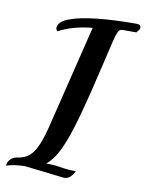

<svg xmlns="http://www.w3.org/2000/svg" viewBox="-91 -728 603 789"><g transform="rotate(10 210.0 -333.5)"><path d="M274 -31Q274 -31 269.5 -22.5Q265 -14 255.5 -5Q246 4 230 4L66 -15Q47 -15 27.5 -12.5Q8 -10 -13 -4Q-13 -4 -11 -13Q-9 -22 1 -32.5Q11 -43 35 -46Q58 -50 76 -64.5Q94 -79 109 -113Q124 -147 138 -207L240 -623Q240 -623 220.5 -621Q201 -619 169 -611Q137 -603 99 -584Q93 -592 93 -598Q95 -624 137.5 -640Q180 -656 251.5 -663.5Q323 -671 412 -671Q426 -671 429.5 -667Q433 -663 433 -658Q433 -651 428.5 -646.5Q424 -642 420 -636H362Q350 -636 344 -623.5Q338 -611 332 -586Q302 -457 279 -363Q256 -269 236 -205Q216 -141 195.5 -101.5Q175 -62 149 -41Q184 -41 211.5 -36Q239 -31 274 -31Z"/></g></svg>

Font: Sedan
Style: Italic
Weight: 400
Italic angle: -13.8°
Designer: Sebastian Salazar
Foundry: Sebastian Salazar
Version: Version 1.100; ttfautohint (v1.8.4.7-5d5b)